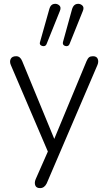

<svg xmlns="http://www.w3.org/2000/svg" viewBox="-20 -781 557 987"><path d="M186 186Q167 186 161.5 172.5Q156 159 163 141L226 -2L36 -446Q28 -464 35 -478Q42 -492 63 -492Q84 -492 94 -467L259 -67L425 -467Q431 -481 438 -486.5Q445 -492 458 -492Q477 -492 482.5 -478Q488 -464 481 -447L220 162Q208 186 186 186ZM338 -556Q334 -545 324.5 -544Q315 -543 308 -548.5Q301 -554 304 -566L351 -736Q358 -757 374 -760.5Q390 -764 402 -754Q414 -744 406 -725ZM220 -556Q216 -545 206.5 -544Q197 -543 189.5 -548.5Q182 -554 186 -566L234 -736Q240 -757 256 -760.5Q272 -764 284 -754Q296 -744 288 -725Z"/></svg>

Font: Nunito Light
Style: Regular
Weight: 300
Designer: Vernon Adams
Foundry: Vernon Adams
Version: Version 3.601; ttfautohint (v1.8.2.53-6de2)